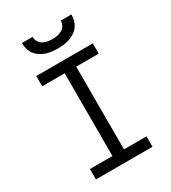

<svg xmlns="http://www.w3.org/2000/svg" viewBox="-226 -1068 1052 1182"><g transform="rotate(-30 300.0 -477.5)"><path d="M99 0V-74H259V-662H99V-735H501V-662H341V-74H501V0ZM300 -815Q279 -815 257.5 -817.5Q236 -820 216 -827Q196 -834 178 -846Q160 -858 147.5 -875Q135 -892 129.5 -913Q124 -934 124 -955H200Q200 -937 208.5 -921.5Q217 -906 232.5 -897Q248 -888 265.5 -885Q283 -882 300 -882Q317 -882 334.5 -885Q352 -888 367.5 -897Q383 -906 391.5 -921.5Q400 -937 400 -955H476Q476 -934 470.5 -913Q465 -892 452.5 -875Q440 -858 422 -846Q404 -834 384 -827Q364 -820 342.5 -817.5Q321 -815 300 -815Z"/></g></svg>

Font: Iosevka Extended
Style: Regular
Weight: 400
Width: 7
Monospace: yes
Designer: Belleve Invis
Foundry: Belleve Invis
Version: Version 32.5.0; ttfautohint (v1.8.4)